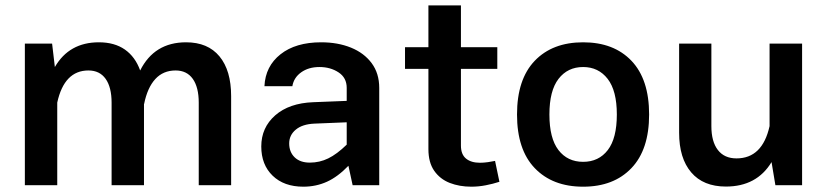

<svg xmlns="http://www.w3.org/2000/svg" viewBox="-20 -684 3059 709"><path d="M71.8 -522.9H172.4L182.6 -436.5Q235.4 -527.8 345.2 -527.8Q402.8 -527.8 441.2 -501Q479.5 -474.1 497.6 -423.8Q549.8 -527.8 667 -527.8Q747.6 -527.8 790.5 -475.8Q833.5 -423.8 833.5 -329.1V0H713.9V-304.7Q713.9 -361.8 691.9 -392.8Q669.9 -423.8 628.4 -423.8Q582.5 -423.8 553.5 -392.1Q524.4 -360.4 512.2 -300.3H511.7V0H392.1V-304.7Q392.1 -361.8 370.1 -392.8Q348.1 -423.8 306.6 -423.8Q217.3 -423.8 191.4 -305.2V0H71.8Z M1380.4 -359.4V0H1282.2L1266.6 -71.8Q1227.5 -31.2 1187.3 -12.9Q1147 5.4 1100.1 5.4Q1028.8 5.4 986.8 -35.2Q944.8 -75.7 944.8 -143.1Q944.8 -212.9 996.3 -258.1Q1047.9 -303.2 1136.7 -306.6L1260.3 -311.5V-359.4Q1260.3 -397 1230.2 -416.7Q1200.2 -436.5 1159.7 -436.5Q1119.6 -436.5 1092.3 -417Q1064.9 -397.5 1059.6 -365.7H956.5Q960 -439.5 1015.9 -483.6Q1071.8 -527.8 1166 -527.8Q1227.5 -527.8 1276.1 -508.1Q1324.7 -488.3 1352.5 -450.7Q1380.4 -413.1 1380.4 -359.4ZM1047.9 -154.3Q1047.9 -122.6 1068.1 -103Q1088.4 -83.5 1124 -83.5Q1160.2 -83.5 1192.1 -99.1Q1224.1 -114.7 1260.3 -149.9V-232.4L1141.1 -227.5Q1096.7 -225.6 1072.3 -205.3Q1047.9 -185.1 1047.9 -154.3Z M1808.1 -89.8 1824.2 -12.7Q1800.3 -4.9 1773.7 0.2Q1747.1 5.4 1720.2 5.4Q1676.8 5.4 1640.9 -8.5Q1605 -22.5 1583.5 -53.2Q1562 -84 1562 -133.3V-429.7H1475.6V-509.8H1562V-664.1H1682.1V-509.8H1816.4V-429.7H1682.1V-146.5Q1682.1 -113.8 1700.9 -98.4Q1719.7 -83 1752.4 -83Q1766.1 -83 1781.7 -85.2Q1797.4 -87.4 1808.1 -89.8Z M2133.3 -527.8Q2246.6 -527.8 2311.8 -459.5Q2377 -391.1 2377 -261.2Q2377 -131.3 2311.5 -63Q2246.1 5.4 2133.3 5.4Q2020.5 5.4 1954.8 -63Q1889.2 -131.3 1889.2 -261.2Q1889.2 -391.1 1954.6 -459.5Q2020 -527.8 2133.3 -527.8ZM2133.3 -436.5Q2076.2 -436.5 2042.5 -392.8Q2008.8 -349.1 2008.8 -261.2Q2008.8 -173.3 2042.2 -129.9Q2075.7 -86.4 2133.3 -86.4Q2190.9 -86.4 2224.4 -129.9Q2257.8 -173.3 2257.8 -261.2Q2257.8 -349.1 2223.9 -392.8Q2189.9 -436.5 2133.3 -436.5Z M2487.8 -193.8V-522.9H2606.9V-218.3Q2606.9 -161.1 2630.9 -130.1Q2654.8 -99.1 2699.7 -99.1Q2795.4 -99.1 2821.8 -218.3V-522.9H2941.9V0H2843.3L2829.1 -85.4Q2774.4 4.9 2660.6 4.9Q2577.1 4.9 2532.5 -47.4Q2487.8 -99.6 2487.8 -193.8Z"/></svg>

Font: Estedad-FD SemiBold
Style: Regular
Weight: 600
Designer: Amin Abedi
Version: Version 7.3